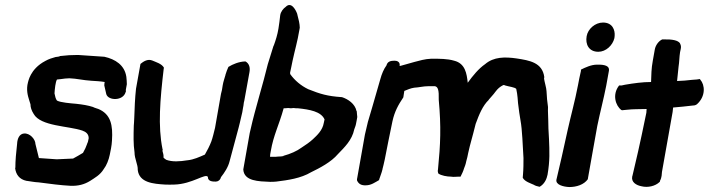

<svg xmlns="http://www.w3.org/2000/svg" viewBox="-20 -743 2861 775"><path d="M49 -162C45 -127 42 -95 42 -66L41 -65C44 -39 58 -19 87 -13H88C97 -12 123 -7 135 -7C181 -1 225 5 265 7C295 8 320 2 344 -13C362 -25 384 -36 399 -61C410 -75 419 -98 423 -118C426 -133 431 -154 432 -176C436 -237 428 -283 375 -304H374C368 -306 362 -308 357 -310V-311H356C334 -318 314 -321 288 -324C265 -326 225 -329 210 -337C205 -343 202 -355 200 -366C201 -383 204 -413 210 -422C218 -423 231 -424 243 -426C248 -426 256 -427 260 -427C290 -426 315 -419 349 -417C364 -416 386 -415 403 -412L402 -410C402 -408 401 -404 401 -399V-398L409 -363C417 -336 477 -335 487 -371L488 -372V-381L492 -403C492 -413 491 -422 490 -433C483 -480 446 -504 401 -514H400L297 -521H289C269 -521 249 -520 225 -517H223C219 -514 212 -514 206 -513H205C191 -509 177 -505 163 -497C100 -464 94 -411 93 -411C85 -381 92 -357 98 -338L103 -322C103 -310 107 -297 116 -283C144 -233 256 -235 312 -216C326 -211 338 -203 338 -185L335 -171C335 -171 334 -167 332 -164V-163C324 -143 326 -146 315 -126C301 -117 289 -111 275 -103L209 -100L137 -105L123 -162C123 -180 101 -207 76 -204C59 -202 50 -185 49 -162Z M529 -385C525 -350 523 -303 522 -269C521 -254 521 -241 520 -235V-234C519 -197 518 -162 523 -128C523 -102 537 -78 536 -58V-57C542 -5 600 -1 646 2H647C659 2 670 3 684 2C756 0 810 -45 819 -29C819 -10 839 -10 851 -10C860 -10 869 -16 872 -28C886 -46 901 -68 907 -93C919 -137 931 -182 943 -227L948 -247L958 -290L961 -308C964 -320 963 -327 966 -336L987 -452C990 -469 987 -486 971 -495H969C944 -494 920 -484 902 -473C898 -464 893 -452 890 -441V-440C889 -435 881 -413 879 -399C877 -385 875 -373 872 -364L848 -227C843 -207 839 -189 833 -172C826 -154 817 -136 807 -119C784 -109 763 -99 737 -96H736C706 -91 675 -89 651 -98C647 -101 642 -104 640 -107C641 -117 638 -126 636 -133V-137L637 -139L636 -141C617 -234 626 -340 641 -467L642 -469C634 -486 607 -493 594 -499C576 -506 559 -495 547 -485Z M962 -59C965 -11 1025 -11 1070 -9C1078 -9 1086 -9 1095 -10C1143 -16 1194 -23 1236 -48C1271 -65 1317 -89 1344 -121C1370 -148 1401 -177 1410 -221C1412 -227 1416 -236 1417 -243C1418 -251 1421 -260 1422 -270V-272C1422 -276 1421 -279 1421 -282L1420 -294L1419 -295C1413 -324 1385 -343 1360 -351H1358C1302 -355 1274 -363 1224 -383C1195 -397 1170 -418 1152 -443C1151 -445 1151 -446 1151 -450C1153 -462 1158 -480 1161 -498C1170 -540 1181 -577 1188 -620L1190 -631C1190 -646 1185 -667 1180 -685V-686C1175 -701 1156 -739 1133 -715C1124 -709 1113 -696 1111 -681C1109 -663 1107 -646 1104 -628C1100 -603 1093 -581 1085 -559L1084 -558C1077 -535 1069 -510 1061 -484C1043 -408 1009 -300 992 -223L988 -206ZM1073 -133C1084 -198 1106 -237 1125 -306C1130 -306 1135 -306 1143 -307L1154 -306C1159 -306 1162 -307 1165 -307C1169 -306 1177 -306 1182 -306C1230 -301 1276 -293 1290 -261C1289 -255 1288 -253 1287 -247C1282 -217 1260 -197 1243 -181C1230 -169 1214 -158 1197 -147C1178 -133 1153 -122 1124 -114V-113C1120 -112 1111 -111 1103 -111C1097 -111 1094 -110 1094 -110H1070C1070 -116 1071 -124 1073 -133Z M1421 -20V-15C1427 -1 1438 6 1457 5C1478 5 1494 -7 1510 -16L1511 -20C1514 -30 1521 -46 1524 -60V-61C1525 -66 1531 -87 1533 -99C1546 -168 1549 -178 1564 -253C1573 -294 1588 -320 1608 -350L1612 -376C1624 -381 1638 -387 1652 -389C1671 -390 1689 -395 1708 -395H1736C1748 -392 1752 -380 1751 -341V-340C1761 -231 1758 -161 1748 -60C1746 -51 1748 -48 1749 -43C1760 -34 1786 -30 1800 -30C1811 -28 1824 -30 1831 -30H1839C1844 -40 1850 -52 1853 -63C1855 -68 1860 -80 1862 -92C1865 -103 1868 -114 1870 -126C1879 -167 1885 -182 1900 -243C1914 -281 1928 -316 1953 -340V-341L1954 -342C1962 -352 1970 -359 1980 -373C1990 -386 1997 -392 2012 -400C2012 -400 2014 -399 2017 -399H2018L2019 -398C2036 -393 2058 -391 2064 -384V-383C2065 -380 2069 -360 2071 -327C2074 -299 2078 -275 2081 -257C2088 -220 2090 -153 2093 -105C2093 -85 2093 -61 2091 -38L2090 -26L2091 -24C2099 -10 2122 -3 2135 3C2140 7 2150 9 2158 11C2173 3 2185 -14 2189 -34L2190 -37C2200 -95 2198 -132 2196 -182C2194 -207 2193 -242 2193 -256V-257C2193 -277 2191 -291 2192 -310V-311C2189 -330 2187 -353 2186 -375C2186 -386 2177 -416 2176 -426L2177 -432C2169 -491 2117 -499 2066 -507C2018 -514 1973 -514 1938 -484C1912 -466 1889 -438 1868 -409C1864 -446 1858 -487 1813 -498C1786 -506 1755 -506 1721 -506C1695 -505 1672 -498 1653 -493C1629 -487 1593 -475 1593 -477C1596 -493 1583 -498 1573 -498C1557 -498 1544 -495 1540 -479C1529 -464 1521 -445 1515 -423L1498 -364L1483 -312C1477 -292 1471 -272 1465 -251L1453 -200L1422 -25Z M2226 -18C2222 3 2254 11 2278 12C2306 12 2337 3 2353 -20V-22C2364 -87 2378 -160 2391 -235C2402 -289 2416 -341 2427 -397L2438 -458C2441 -477 2421 -483 2389 -482C2367 -482 2343 -471 2325 -462V-457C2321 -438 2316 -418 2313 -399C2301 -336 2284 -275 2272 -221C2254 -137 2239 -73 2227 -22ZM2348 -597C2342 -564 2357 -534 2395 -534C2426 -534 2453 -560 2460 -589L2461 -598C2463 -621 2453 -652 2414 -652C2382 -652 2353 -626 2348 -597Z M2479 -398C2450 -361 2465 -316 2488 -299L2491 -298L2511 -300C2536 -303 2561 -302 2590 -303L2589 -288C2560 -146 2547 -94 2533 -34L2532 -31C2527 -8 2548 5 2570 9C2594 15 2625 9 2643 -9L2644 -11V-13C2652 -28 2651 -41 2652 -49C2664 -115 2674 -173 2695 -291L2697 -309C2722 -311 2751 -314 2776 -317C2779 -317 2786 -317 2793 -322C2830 -355 2825 -401 2807 -421L2805 -424C2801 -423 2785 -421 2777 -421H2776C2753 -418 2735 -417 2713 -416C2715 -435 2717 -455 2719 -474C2722 -491 2722 -514 2725 -532L2726 -537C2727 -543 2732 -555 2725 -567V-568C2717 -580 2695 -585 2656 -584H2653C2638 -577 2626 -560 2623 -543L2615 -498C2609 -466 2609 -440 2608 -412C2574 -412 2538 -407 2503 -401L2489 -398ZM2792 -323 2795 -326 2793 -325C2792 -324 2793 -324 2792 -323Z"/></svg>

Font: Vapor
Style: BdObl
Weight: 700
Foundry: Cannot Into Space Fonts
Version: Version 0.179